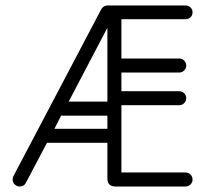

<svg xmlns="http://www.w3.org/2000/svg" viewBox="-20 -679 769 699"><path d="M655 -51Q666 -51 673.5 -43.5Q681 -36 681 -25Q681 -15 673.5 -7.5Q666 0 655 0H401Q371 0 371 -29V-159H151L74 -13Q67 0 52 0Q41 0 33.5 -7.5Q26 -15 26 -25Q26 -32 29 -38L349 -646Q357 -659 372 -659H655Q666 -659 673.5 -652Q681 -645 681 -634Q681 -623 673.5 -616Q666 -609 655 -609H422V-466H633Q643 -466 650.5 -458.5Q658 -451 658 -440Q658 -430 650.5 -422.5Q643 -415 633 -415H422V-347H633Q643 -347 650.5 -339.5Q658 -332 658 -322Q658 -311 650.5 -303.5Q643 -296 633 -296H422V-51ZM230 -309H371V-578ZM208 -258Q205 -258 203 -259L178 -210H371V-258Z"/></svg>

Font: Libertine Sup
Style: Regular
Weight: 400
Designer: Bastien Sozeau
Foundry: NBR — Bastien Sozeau
Version: Version 2.003; ttfautohint (v1.8.4.7-5d5b);gftools[0.9.33]